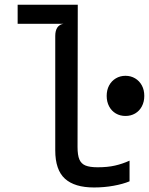

<svg xmlns="http://www.w3.org/2000/svg" viewBox="-20 -800 642 827"><path d="M439.5 -387Q439.5 -412.5 450 -432Q460.5 -451.5 479 -462.5Q497.5 -473.5 520.5 -473.5Q543.5 -473.5 562 -462.5Q580.5 -451.5 591 -432Q601.5 -412.5 601.5 -387Q601.5 -361.5 591 -341.8Q580.5 -322 562 -311.2Q543.5 -300.5 520.5 -300.5Q497.5 -300.5 479 -311.2Q460.5 -322 450 -341.8Q439.5 -361.5 439.5 -387ZM218 -152.5V-645Q218 -668.5 227.2 -681.8Q236.5 -695 253.5 -697.5H56V-779.5H315L314 -167Q314 -131.5 322 -113Q330 -94.5 348.5 -87Q367 -79.5 400.5 -79.5Q443.5 -79.5 475.2 -86.8Q507 -94 538 -108V-19Q509 -7 468.8 0.2Q428.5 7.5 385 7.5Q301.5 7.5 259.8 -30.2Q218 -68 218 -152.5Z"/></svg>

Font: SplineSansMono30
Style: Regular
Weight: 400
Designer: Eben Sorkin, Mirko Velimirovic
Foundry: Sorkin Type
Version: Version 1.000